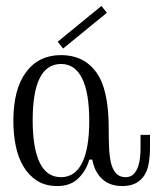

<svg xmlns="http://www.w3.org/2000/svg" viewBox="-20 -605 524 645"><path d="M185.1 -419.9Q261.2 -419.9 303.2 -362.5Q345.2 -305.2 345.2 -174.8Q345.2 -143.1 346.2 -113.5Q347.2 -84 352.1 -61Q356.9 -38.1 368.9 -23.9Q380.9 -9.8 401.9 -9.8Q418.9 -9.8 429 -20.3Q439 -30.8 444.1 -45.9Q449.2 -61 450.7 -78.1Q452.1 -95.2 452.1 -108.9V-151.9H483.9V-109.9Q483.9 -82 480 -58.1Q476.1 -34.2 465.6 -17.1Q455.1 0 437 10Q418.9 20 391.1 20Q349.1 20 323.5 -3.4Q297.9 -26.9 290 -68.8H279.8Q271 -34.2 244.4 -7.1Q217.8 20 172.9 20Q132.8 20 105 2.4Q77.1 -15.1 59.1 -45.2Q41 -75.2 33 -114.5Q24.9 -153.8 24.9 -199.2Q24.9 -305.2 67.4 -362.5Q109.9 -419.9 185.1 -419.9ZM185.1 -390.1Q89.8 -390.1 89.8 -201.2Q89.8 -106.9 113.5 -58.3Q137.2 -9.8 185.1 -9.8Q231.9 -9.8 255.9 -57.9Q279.8 -106 279.8 -199.2Q279.8 -293 255.9 -341.6Q231.9 -390.1 185.1 -390.1ZM338.9 -562 191.9 -441.9 173.8 -464.8 320.8 -585Z"/></svg>

Font: Sevillana
Style: Regular
Weight: 400
Designer: Olga Umpeleva
Foundry: Brownfox
Version: Version 1.001